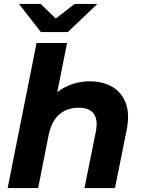

<svg xmlns="http://www.w3.org/2000/svg" viewBox="-20 -962 731 982"><path d="M439 -546Q507 -546 555 -517.5Q603 -489 623.5 -434Q644 -379 628 -298L568 0H412L470 -288Q482 -347 460.5 -379Q439 -411 382 -411Q323 -411 283.5 -377Q244 -343 229 -273L175 0H19L167 -742H323L252 -386L221 -432Q260 -491 317.5 -518.5Q375 -546 439 -546ZM189 -798 77 -942H188L311 -823H208L362 -942H478L327 -798Z"/></svg>

Font: Montserrat Thin
Style: Bold Italic
Weight: 700
Italic angle: -11.3°
Version: Version 9.000